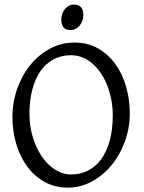

<svg xmlns="http://www.w3.org/2000/svg" viewBox="-20 -819 640 853"><path d="M481 -307.1Q481 -340.8 474.9 -373.8Q468.8 -406.7 457.5 -436.3Q446.3 -465.8 429.9 -491Q413.6 -516.1 393.1 -534.4Q372.6 -552.7 348.1 -563.2Q323.7 -573.7 295.9 -573.7Q252.4 -573.7 218 -555.4Q183.6 -537.1 159.9 -503.2Q136.2 -469.2 123.5 -420.9Q110.8 -372.6 110.8 -313Q110.8 -258.3 125.7 -209.5Q140.6 -160.6 165.8 -123.8Q190.9 -86.9 224.6 -65.4Q258.3 -43.9 295.9 -43.9Q336.4 -43.9 370.4 -60.8Q404.3 -77.6 429 -110.8Q453.6 -144 467.3 -193.4Q481 -242.7 481 -307.1ZM556.6 -315.9Q556.6 -249.5 534.7 -189.7Q512.7 -129.9 474.9 -84.5Q437 -39.1 387.2 -12.2Q337.4 14.6 281.7 14.6Q223.1 14.6 177.2 -11.2Q131.3 -37.1 99.9 -80.6Q68.4 -124 51.8 -180.7Q35.2 -237.3 35.2 -298.8Q35.2 -365.2 56.6 -425.3Q78.1 -485.4 115.2 -530.8Q152.3 -576.2 202.4 -603Q252.4 -629.9 310.1 -629.9Q370.6 -629.9 416.5 -603.3Q462.4 -576.7 493.7 -532.7Q524.9 -488.8 540.8 -432.1Q556.6 -375.5 556.6 -315.9ZM350.1 -752.4Q350.1 -738.8 345.7 -726.6Q341.3 -714.4 333.7 -705.3Q326.2 -696.3 315.9 -690.9Q305.7 -685.5 293.5 -685.5Q271.5 -685.5 262 -697.8Q252.4 -710 252.4 -732.4Q252.4 -746.1 256.8 -758.3Q261.2 -770.5 269 -779.5Q276.9 -788.6 286.9 -793.7Q296.9 -798.8 308.6 -798.8Q350.1 -798.8 350.1 -752.4Z"/></svg>

Font: Noto Serif Devanagari
Style: Bold
Weight: 700
Designer: Monotype Design Team
Foundry: Monotype Imaging Inc.
Version: Version 1.01